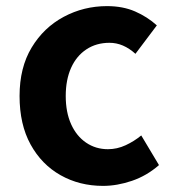

<svg xmlns="http://www.w3.org/2000/svg" viewBox="-20 -594 567 628"><path d="M317 14Q240 14 178 -21Q116 -56 80 -121.5Q44 -187 44 -280Q44 -373 83.5 -438.5Q123 -504 188.5 -539Q254 -574 330 -574Q382 -574 422 -556.5Q462 -539 493 -511L423 -418Q403 -436 382 -445Q361 -454 338 -454Q295 -454 262.5 -432.5Q230 -411 212.5 -372Q195 -333 195 -280Q195 -227 212.5 -188Q230 -149 261.5 -127.5Q293 -106 333 -106Q363 -106 391 -119Q419 -132 442 -151L500 -54Q460 -19 411.5 -2.5Q363 14 317 14Z"/></svg>

Font: Farlight84_Sys_V01
Style: Bold
Weight: 700
Designer: Monotype Design Team, Nadine Chahine and Nizar Qandah
Foundry: Monotype Imaging Inc.
Version: Version 2.004;October 31, 2024;FontCreator 14.0.0.2814 64-bi